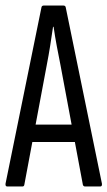

<svg xmlns="http://www.w3.org/2000/svg" viewBox="-22 -675 389 695"><path d="M4 0Q-3 0 -2 -10L128 -648Q129 -655 137 -655H207Q215 -655 216 -648L347 -10Q348 0 341 0H286Q280 0 278 -6L197 -439Q190 -474 183.5 -508.5Q177 -543 172 -578H170Q165 -543 159.5 -508.5Q154 -474 147 -438L66 -6Q65 0 59 0ZM84 -161 96 -224H246L260 -161Z"/></svg>

Font: Sofia Sans Extra Condensed
Style: Regular
Weight: 400
Designer: Botio Nikoltchev, Ani Petrova
Foundry: lettersoup
Version: Version 4.101